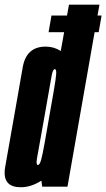

<svg xmlns="http://www.w3.org/2000/svg" viewBox="-49 -805 458 828"><path d="M160.5 -666 173 -738H240L248.5 -785H380L371.5 -738H389L376.5 -666H359L242 0H133L129.5 -26Q85 2.5 41 2.5Q2 2.5 -15 -16.5Q-35 -38.5 -26.5 -86Q-11 -174.5 11.5 -301Q33.5 -428 49.2 -516Q65 -604 148 -604Q184 -604 213 -585L227.5 -666ZM142 -180 181.5 -405Q182 -406.5 182 -408L185.5 -429Q191.5 -464 193 -482.5Q195 -504 189 -506.5Q188 -507 187.5 -507Q178.5 -507 173.2 -475.8Q168 -444.5 142.5 -301Q117 -156 111 -125Q106 -97 112.5 -94Q113.5 -93.5 114.5 -93.5Q122.5 -93.5 129 -118Q134.5 -138.5 142 -180Z"/></svg>

Font: Anybody UltraCondensed Regular
Style: Bold Italic
Weight: 700
Width: 1
Italic angle: -10°
Designer: Tyler Finck
Foundry: Etcetera Type Company
Version: Version 1.010; ttfautohint (v1.8.3) -l 8 -r 50 -G 200 -x 14 